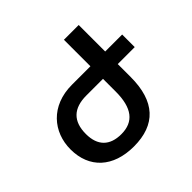

<svg xmlns="http://www.w3.org/2000/svg" viewBox="-172 -908 1112 1112"><g transform="rotate(-45 384.5 -352.0)"><path d="M347 -394H483V-290C483 -156 433 -92 332 -92C238 -92 187 -142 187 -238C187 -342 241 -394 347 -394ZM333 10C511 10 604 -89 604 -288V-394H743V-497H604V-714H483V-497H332C158 -497 61 -379 61 -238C61 -85 163 10 333 10Z"/></g></svg>

Font: Noto Sans Armenian Semi
Style: Regular
Weight: 600
Designer: Monotype Design Team
Foundry: Monotype Imaging Inc.
Version: Version 1.901